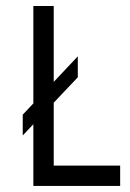

<svg xmlns="http://www.w3.org/2000/svg" viewBox="-20 -615 431 635"><path d="M157.7 -67.4H377.4V0H90.3V-204.1L55.2 -167V-235.8L90.3 -272.9V-595.2H157.7V-344.2L237.3 -428.7V-359.4L157.7 -275.4Z"/></svg>

Font: Now
Style: Regular
Weight: 400
Designer: Alfredo Marco Pradil
Foundry: Alfredo Marco Pradil
Version: Version 1.200;hotconv 1.0.109;makeotfexe 2.5.65596